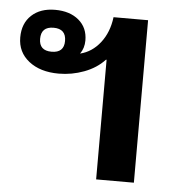

<svg xmlns="http://www.w3.org/2000/svg" viewBox="-43 -556 559 598"><g transform="rotate(5 236.5 -257.5)"><path d="M279 0V-374H277Q252 -347 213.5 -332.5Q175 -318 134 -318Q76 -318 40.5 -346Q5 -374 5 -420Q5 -464 32.5 -489.5Q60 -515 106 -515Q152 -515 180 -491.5Q208 -468 208 -428Q208 -404 195 -386Q232 -395 257.5 -427.5Q283 -460 289 -508H397V0ZM106 -384Q145 -384 145 -421Q145 -459 106 -459Q67 -459 67 -421Q67 -384 106 -384Z"/></g></svg>

Font: Noto Sans Thai Looped UI Medium
Style: Regular
Weight: 500
Designer: Cadson Demak Team
Foundry: Cadson Demak Co., Ltd.
Version: Version 1.000; ttfautohint (v1.8.4.7-5d5b)